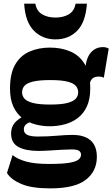

<svg xmlns="http://www.w3.org/2000/svg" viewBox="-20 -831 621 1061"><path d="M258.3 210Q154.8 210 97.9 185.7Q41 161.5 18.5 125L49.5 26Q76.8 48.3 124 61.6Q171.3 75 250.3 75Q325.5 75 363.6 68.4Q401.8 61.8 414.8 50Q427.8 38.3 427.8 24.8Q427.8 9.5 416.5 2.1Q405.3 -5.3 375.7 -5.3Q355 -5.3 320.4 -3.3Q285.7 -1.3 250.9 0.9Q216 3 192.8 3Q122 3 81.6 -19Q41.3 -41 41.3 -93Q41.3 -128.7 61.3 -152Q81.3 -175.2 112.5 -189.3L172.7 -162.3Q146.5 -159 129.1 -147.7Q111.7 -136.5 111.7 -116.2Q111.7 -95.5 130.2 -86Q148.7 -76.5 189.5 -76.5Q243.7 -76.5 293.9 -81Q344 -85.5 380 -85.5Q446.5 -85.5 480.9 -55Q515.2 -24.5 515.2 36Q515.2 115.3 453.9 162.6Q392.5 210 258.3 210ZM255.5 -133.3Q214.5 -133.3 175.5 -143.5Q136.5 -153.8 104.8 -177.4Q73 -201 54.1 -241.5Q35.3 -282 35.3 -341.5Q35.3 -425.5 64.4 -475Q93.5 -524.5 143.5 -546.2Q193.5 -568 255.5 -568Q319.3 -568 369.6 -546.2Q420 -524.5 449.4 -475Q478.7 -425.5 478.7 -341.5Q478.7 -282 459.5 -241.5Q440.2 -201 408.1 -177.4Q376 -153.8 336.3 -143.5Q296.5 -133.3 255.5 -133.3ZM257 -253.2Q319 -253.2 352.6 -262.1Q386.3 -271 399.1 -286.1Q412 -301.3 412 -320.5Q412 -341.3 399.1 -356.4Q386.3 -371.5 352.6 -380Q319 -388.5 257 -388.5Q195.8 -388.5 161.8 -380Q127.7 -371.5 114.9 -356.4Q102 -341.3 102 -320.5Q102 -301.5 114.9 -286.2Q127.7 -271 161.8 -262.1Q195.8 -253.2 257 -253.2ZM475.2 -361.8 451.5 -452.8Q456.7 -512.5 483 -541.6Q509.2 -570.7 549.5 -570.7Q566.2 -570.7 580.7 -562.5L553.7 -401.3Q543.5 -407.8 525 -407.8Q479.7 -407.8 475.2 -361.8ZM286.5 -613.3Q215 -613.3 167.3 -661.3Q119.5 -709.3 113.5 -810.7H175.2Q182.5 -770 212.7 -752Q243 -734 286.5 -734Q330.2 -734 360.4 -752Q390.5 -770 397.8 -810.7H460.2Q453.5 -709.3 406.6 -661.3Q359.7 -613.3 286.5 -613.3Z"/></svg>

Font: Savate ExtraLight
Style: Regular
Weight: 200
Designer: Max Esnée
Foundry: Plomb Type
Version: Version 2.000